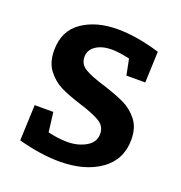

<svg xmlns="http://www.w3.org/2000/svg" viewBox="-106 -635 696 737"><g transform="rotate(20 242.0 -266.0)"><path d="M278 -321Q331 -304 364.5 -288Q398 -272 422 -241.5Q446 -211 446 -162Q446 -80 381.5 -34.5Q317 11 214 11Q138 11 46 -14L52 -160H128L138 -80Q181 -70 217 -70Q261 -70 293.5 -89Q326 -108 326 -142Q326 -173 299 -189.5Q272 -206 217 -223Q163 -240 130.5 -256Q98 -272 74 -303Q50 -334 50 -384Q50 -463 107.5 -503Q165 -543 253 -543Q331 -543 426 -514L421 -387H344L331 -452Q286 -462 258 -462Q218 -462 193 -445Q168 -428 168 -400Q168 -370 194.5 -354Q221 -338 278 -321Z"/></g></svg>

Font: Bitter Pro SemiBold
Style: Regular
Weight: 600
Designer: Sol Matas, and Bitter project Authors
Foundry: Sol Matas
Version: Version 1.010